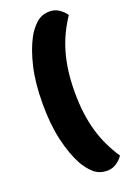

<svg xmlns="http://www.w3.org/2000/svg" viewBox="-154 -722 613 911"><g transform="rotate(-20 152.5 -266.0)"><path d="M42 -266Q42 -371 60.5 -450Q79 -529 108 -583Q127 -618 154.5 -643Q182 -668 223 -668Q250 -668 271 -653Q292 -638 303 -621Q279 -585 260.5 -546.5Q242 -508 229.5 -465Q217 -422 210.5 -373Q204 -324 204 -266Q204 -208 210.5 -159Q217 -110 229.5 -67Q242 -24 260.5 14.5Q279 53 303 89Q292 106 271 121Q250 136 223 136Q182 136 154.5 111Q127 86 108 51Q79 -3 60.5 -82Q42 -161 42 -266Z"/></g></svg>

Font: Baloo Thambi
Style: Regular
Weight: 400
Designer: Aadarsh Rajan and Ek Type
Foundry: Ek Type
Version: Version 1.443;PS 1.000;hotconv 16.6.51;makeotf.lib2.5.65220;